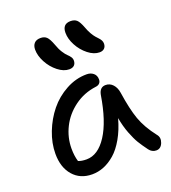

<svg xmlns="http://www.w3.org/2000/svg" viewBox="-145 -928 911 1020"><g transform="rotate(-20 311.0 -417.5)"><path d="M460 -610.8Q428.2 -610.8 396 -636.2Q363.8 -661.6 344 -698.7Q324.2 -735.8 324.2 -770Q324.2 -819.8 370.1 -819.8Q392.6 -819.8 405.3 -808.1Q418 -796.4 431.2 -761.2Q439 -739.7 448.7 -722.9Q458.5 -706.1 466.6 -697Q474.6 -688 481.7 -680.4Q488.8 -672.9 492.9 -664.8Q497.1 -656.7 497.1 -647Q497.1 -630.4 487.3 -620.6Q477.5 -610.8 460 -610.8ZM277.8 -581.1Q246.6 -581.1 214.4 -606.4Q182.1 -631.8 162.1 -669.4Q142.1 -707 142.1 -741.2Q142.1 -763.7 154.1 -776.9Q166 -790 189.9 -790Q211.4 -790 224.1 -777.8Q236.8 -765.6 250 -730Q259.3 -703.1 271.7 -683.6Q284.2 -664.1 293.5 -655.8Q302.7 -647.5 309.3 -637.9Q315.9 -628.4 315.9 -617.2Q315.9 -600.6 306.2 -590.8Q296.4 -581.1 277.8 -581.1ZM202.1 -15.1Q134.3 -15.1 94.2 -61.3Q54.2 -107.4 54.2 -184.1Q54.2 -244.1 77.9 -305.2Q101.6 -366.2 140.9 -414.8Q180.2 -463.4 236.6 -494.1Q293 -524.9 354 -524.9Q377 -524.9 392.1 -512.2Q407.2 -499.5 407.2 -477.1Q407.2 -463.9 399.4 -455.6Q391.6 -447.3 377 -445.8Q308.6 -437 254.6 -397.2Q200.7 -357.4 172.4 -300.5Q144 -243.7 144 -181.2Q144 -140.1 153.8 -107.9Q171.4 -100.1 200.2 -100.1Q265.6 -100.1 315.4 -177Q365.2 -253.9 388.2 -397Q396 -437 429.2 -437Q453.1 -437 470 -418.7Q486.8 -400.4 491.2 -370.1Q505.4 -274.4 526.1 -215.8Q546.9 -157.2 595.2 -95.2Q612.8 -75.2 601.8 -46.6Q590.8 -18.1 564.9 -18.1Q540.5 -18.1 524.9 -39.1Q501 -71.3 486.6 -95.2Q472.2 -119.1 456.5 -159.4Q440.9 -199.7 432.1 -249Q415 -187 388.4 -140.6Q361.8 -94.2 331.1 -67.6Q300.3 -41 268.1 -28.1Q235.8 -15.1 202.1 -15.1Z"/></g></svg>

Font: Shantell Sans Bouncy
Style: Regular
Weight: 400
Designer: Stephen Nixon, Anya Danilova, Shantell Martin
Foundry: Arrow Type
Version: Version 1.006;[9816181b4]